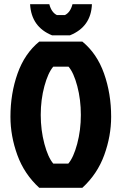

<svg xmlns="http://www.w3.org/2000/svg" viewBox="-20 -899 582 919"><path d="M124 -879H216Q226 -840 252 -827H291Q317 -840 327 -879H420Q416 -771 315 -730H229Q130 -770 124 -879ZM374 -700Q444 -643 478 -547Q512 -451 512 -340Q512 -248 479 -157Q446 -66 374 0H168Q96 -66 63 -157Q30 -248 30 -340Q30 -451 64 -547Q98 -643 168 -700ZM235 -116H307Q332 -145 349.5 -210.5Q367 -276 367 -349Q367 -422 350 -486.5Q333 -551 308 -580H235Q210 -551 192.5 -486.5Q175 -422 175 -349Q175 -276 192.5 -210.5Q210 -145 235 -116Z"/></svg>

Font: Jockey One
Style: Regular
Weight: 400
Designer: TypeTogether
Foundry: TypeTogether
Version: Version 1.002